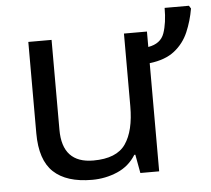

<svg xmlns="http://www.w3.org/2000/svg" viewBox="-48 -670 803 732"><g transform="rotate(-5 354.0 -304.5)"><path d="M701 -619 708 -608Q700 -561 682 -519Q664 -477 628.5 -449Q593 -421 533 -414V0H461L448 -71H444Q418 -29 372.5 -9.5Q327 10 276 10Q178 10 128.5 -36.5Q79 -83 79 -185V-535H168V-191Q168 -63 287 -63Q376 -63 410.5 -113Q445 -163 445 -257V-535H533V-476Q581 -484 594.5 -522.5Q608 -561 608 -619Z"/></g></svg>

Font: Noto IKEA Arabic
Style: Regular
Weight: 400
Designer: Monotype Design Team
Foundry: Monotype Imaging Inc.
Version: Version 1.200